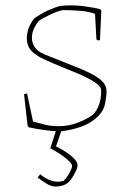

<svg xmlns="http://www.w3.org/2000/svg" viewBox="-20 -474 456 703"><path d="M200 7Q179 7 145 2.5Q111 -2 85 -8L81 -14L69 -120L68 -129L79 -132L101 -29Q122 -23 144 -17.5Q166 -12 197 -12Q232 -12 266.5 -25.5Q301 -39 320 -54Q335 -68 343.5 -93.5Q352 -119 350 -147Q347 -160 326 -173.5Q305 -187 277 -199.5Q249 -212 225 -221Q171 -243 139 -258Q107 -273 92.5 -290.5Q78 -308 78 -335Q79 -355 85.5 -372.5Q92 -390 106 -407Q135 -427 157 -436.5Q179 -446 198 -452Q242 -457 285 -451.5Q328 -446 348 -440L351 -434L346 -327L338 -326L333 -330L328 -423Q309 -431 278.5 -434Q248 -437 210 -437Q189 -433 161.5 -419.5Q134 -406 121 -397Q111 -384 104 -368.5Q97 -353 97 -337Q96 -318 107 -301.5Q118 -285 145 -274Q218 -245 268 -225Q318 -205 344 -185.5Q370 -166 370 -139Q370 -122 365 -95.5Q360 -69 340 -49Q314 -23 277 -10Q240 3 200 7ZM183 209Q167 209 149 197.5Q131 186 118 176L127 164Q146 180 168 187.5Q190 195 213 188Q224 177 234 159Q244 141 244 133Q244 125 223 107Q202 89 164 69L189 -7H209L185 62Q213 75 238.5 95Q264 115 264 131Q264 141 255 158Q246 175 240 183Q228 199 213 204Q198 209 183 209Z"/></svg>

Font: Labrada Thin
Style: Regular
Weight: 100
Designer: Mercedes Jáuregui
Foundry: Omnibus-Type Team
Version: Version 1.000; ttfautohint (v1.8.4.7-5d5b)